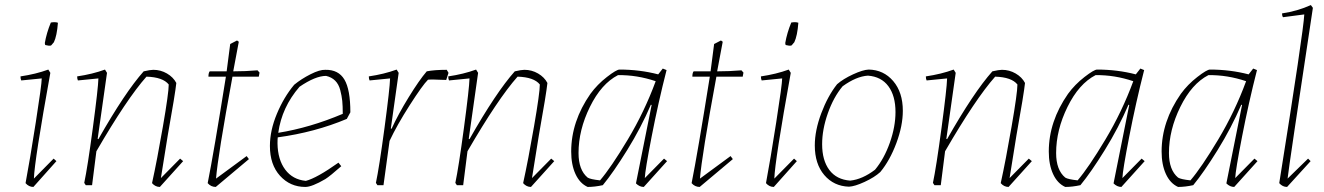

<svg xmlns="http://www.w3.org/2000/svg" viewBox="-20 -732 5232 759"><path d="M159 -554Q158 -555 158 -557.5Q158 -560 157 -561Q164 -602 181 -643Q199 -646 209 -642Q205 -590 193 -565Q192 -564 189.5 -561Q187 -558 184.5 -555Q182 -552 181 -552Q174 -550 159 -554ZM145 -422 64 -414Q61 -420 61 -430Q122 -439 171 -457L179 -444Q116 -95 114 -26L192 -105L203 -95L112 7Q94 7 81 -8Q98 -98 121.5 -248.5Q145 -399 145 -422Z M612 7Q594 7 581 -8Q601 -99 624 -232Q647 -365 647 -398Q624 -427 559 -429Q481 -341 361 -134L344 0H319L313 -9Q326 -70 347 -226.5Q368 -383 369 -422L288 -414Q285 -420 285 -430Q346 -439 395 -457L403 -444L366 -183L369 -182Q474 -367 548 -450Q574 -456 586 -456Q615 -456 640 -441.5Q665 -427 677 -404Q673 -364 643 -196Q616 -31 616 -28L692 -105L704 -95Z M833 7Q814 7 801 -8Q825 -128 873 -429H804Q804 -444 809 -450H876Q889 -548 890 -558L917 -572L924 -567Q921 -552 902 -450Q951 -450 998 -454L1006 -445L1003 -429H899Q841 -115 834 -26L955 -115L964 -103Z M1187 7Q1127 7 1087 -37Q1047 -81 1047 -155Q1047 -216 1074.5 -282Q1102 -348 1143 -397Q1171 -420 1207.5 -438.5Q1244 -457 1266 -456Q1318 -457 1341.5 -417.5Q1365 -378 1365 -288L1351 -262Q1225 -209 1078 -189Q1077 -181 1077 -165Q1078 -101 1107.5 -61.5Q1137 -22 1189 -17Q1232 -28 1318 -89L1329 -75Q1285 -36 1266 -24Q1213 7 1187 7ZM1164 -389Q1094 -308 1080 -207Q1205 -227 1335 -282Q1335 -313 1333 -333Q1331 -353 1325 -376Q1319 -399 1305 -413Q1291 -427 1269 -432Q1227 -432 1164 -389Z M1472 0 1466 -9Q1479 -70 1500 -226.5Q1521 -383 1522 -422L1441 -414Q1438 -420 1438 -430Q1499 -439 1548 -457L1556 -444L1525 -224L1528 -223Q1554 -280 1595.5 -347.5Q1637 -415 1667 -450Q1697 -456 1746 -456L1753 -444L1744 -416Q1741 -416 1724.5 -416.5Q1708 -417 1696.5 -417.5Q1685 -418 1672 -417Q1650 -395 1599.5 -316Q1549 -237 1520 -175L1496 0Z M2079 7Q2061 7 2048 -8Q2068 -99 2091 -232Q2114 -365 2114 -398Q2091 -427 2026 -429Q1948 -341 1828 -134L1811 0H1786L1780 -9Q1793 -70 1814 -226.5Q1835 -383 1836 -422L1755 -414Q1752 -420 1752 -430Q1813 -439 1862 -457L1870 -444L1833 -183L1836 -182Q1941 -367 2015 -450Q2041 -456 2053 -456Q2082 -456 2107 -441.5Q2132 -427 2144 -404Q2140 -364 2110 -196Q2083 -31 2083 -28L2159 -105L2171 -95Z M2303 7Q2272 -7 2255 -44Q2238 -81 2238 -133Q2238 -252 2314 -361Q2341 -398 2379 -427.5Q2417 -457 2429 -457Q2509 -457 2582 -438L2600 -461L2615 -455Q2582 -326 2556 -192Q2530 -58 2529 -28L2605 -105L2617 -95L2525 7Q2508 7 2494 -7L2556 -317L2553 -318Q2514 -227 2459.5 -139Q2405 -51 2363 0Q2331 7 2303 7ZM2352 -19Q2395 -69 2461.5 -180Q2528 -291 2572 -411Q2498 -436 2423 -435Q2357 -401 2312 -309.5Q2267 -218 2267 -127Q2267 -60 2303 -30Q2314 -23 2352 -19Z M2746 7Q2727 7 2714 -8Q2738 -128 2786 -429H2717Q2717 -444 2722 -450H2789Q2802 -548 2803 -558L2830 -572L2837 -567Q2834 -552 2815 -450Q2864 -450 2911 -454L2919 -445L2916 -429H2812Q2754 -115 2747 -26L2868 -115L2877 -103Z M3086 -554Q3085 -555 3085 -557.5Q3085 -560 3084 -561Q3091 -602 3108 -643Q3126 -646 3136 -642Q3132 -590 3120 -565Q3119 -564 3116.5 -561Q3114 -558 3111.5 -555Q3109 -552 3108 -552Q3101 -550 3086 -554ZM3072 -422 2991 -414Q2988 -420 2988 -430Q3049 -439 3098 -457L3106 -444Q3043 -95 3041 -26L3119 -105L3130 -95L3039 7Q3021 7 3008 -8Q3025 -98 3048.5 -248.5Q3072 -399 3072 -422Z M3336 6Q3276 4 3238.5 -40Q3201 -84 3201 -157Q3201 -216 3226.5 -284Q3252 -352 3289 -399Q3313 -420 3352 -438Q3391 -456 3414 -457Q3473 -456 3511 -411.5Q3549 -367 3549 -294Q3549 -235 3523.5 -166.5Q3498 -98 3460 -52Q3437 -31 3398 -13Q3359 5 3336 6ZM3341 -18Q3389 -23 3439 -61Q3475 -104 3497.5 -167.5Q3520 -231 3520 -289Q3520 -353 3492 -391Q3464 -429 3411 -433Q3365 -430 3311 -391Q3275 -348 3252.5 -284Q3230 -220 3230 -162Q3230 -98 3258.5 -60Q3287 -22 3341 -18Z M3967 7Q3949 7 3936 -8Q3956 -99 3979 -232Q4002 -365 4002 -398Q3979 -427 3914 -429Q3836 -341 3716 -134L3699 0H3674L3668 -9Q3681 -70 3702 -226.5Q3723 -383 3724 -422L3643 -414Q3640 -420 3640 -430Q3701 -439 3750 -457L3758 -444L3721 -183L3724 -182Q3829 -367 3903 -450Q3929 -456 3941 -456Q3970 -456 3995 -441.5Q4020 -427 4032 -404Q4028 -364 3998 -196Q3971 -31 3971 -28L4047 -105L4059 -95Z M4191 7Q4160 -7 4143 -44Q4126 -81 4126 -133Q4126 -252 4202 -361Q4229 -398 4267 -427.5Q4305 -457 4317 -457Q4397 -457 4470 -438L4488 -461L4503 -455Q4470 -326 4444 -192Q4418 -58 4417 -28L4493 -105L4505 -95L4413 7Q4396 7 4382 -7L4444 -317L4441 -318Q4402 -227 4347.5 -139Q4293 -51 4251 0Q4219 7 4191 7ZM4240 -19Q4283 -69 4349.5 -180Q4416 -291 4460 -411Q4386 -436 4311 -435Q4245 -401 4200 -309.5Q4155 -218 4155 -127Q4155 -60 4191 -30Q4202 -23 4240 -19Z M4637 7Q4606 -7 4589 -44Q4572 -81 4572 -133Q4572 -252 4648 -361Q4675 -398 4713 -427.5Q4751 -457 4763 -457Q4843 -457 4916 -438L4934 -461L4949 -455Q4916 -326 4890 -192Q4864 -58 4863 -28L4939 -105L4951 -95L4859 7Q4842 7 4828 -7L4890 -317L4887 -318Q4848 -227 4793.5 -139Q4739 -51 4697 0Q4665 7 4637 7ZM4686 -19Q4729 -69 4795.5 -180Q4862 -291 4906 -411Q4832 -436 4757 -435Q4691 -401 4646 -309.5Q4601 -218 4601 -127Q4601 -60 4637 -30Q4648 -23 4686 -19Z M5068 7Q5050 7 5037 -8Q5133 -609 5136 -675L5052 -664Q5048 -669 5048 -679Q5109 -688 5162 -712L5170 -701Q5075 -74 5070 -26L5151 -105L5161 -95Z"/></svg>

Font: Albura ExtraLight
Style: Italic
Weight: 156
Italic angle: -7°
Designer: Mercedes Jáuregui
Foundry: Omnibus-Type Team
Version: Version 1.000